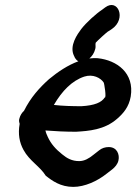

<svg xmlns="http://www.w3.org/2000/svg" viewBox="-20 -714 534 752"><path d="M56 -250C54 -243 54 -239 57 -229C50 -189 56 -156 72 -127C95 -84 137 -62 159 -26C184 -6 217 18 267 18C312 18 362 -5 398 -34L420 -51C430 -59 441 -71 444 -86C449 -108 439 -138 406 -138C392 -138 379 -134 368 -125L345 -107C329 -94 311 -83 290 -83C262 -83 242 -94 223 -110C198 -130 180 -150 167 -178C163 -187 160 -193 158 -203C194 -200 237 -198 277 -198H278C327 -201 389 -205 439 -249C463 -270 485 -295 492 -336C507 -428 438 -478 363 -486H362C351 -487 340 -486 330 -485C340 -493 349 -506 353 -522C355 -529 354 -534 354 -542L355 -547C363 -556 395 -585 402 -590C407 -593 414 -597 419 -601C476 -641 442 -722 392 -685L380 -676C357 -661 318 -626 298 -600C284 -581 250 -535 270 -495L273 -489V-488C277 -482 281 -477 287 -474C246 -459 207 -433 172 -404C134 -370 100 -332 74 -280C66 -273 59 -262 56 -250ZM191 -303C223 -358 262 -398 310 -414C344 -425 374 -409 386 -391C388 -390 398 -329 390 -332C378 -313 351 -301 299 -298C265 -298 224 -299 191 -303Z"/></svg>

Font: Stray Cat
Style: ExBlkCnObl
Weight: 1000
Version: Version 1.0